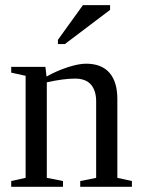

<svg xmlns="http://www.w3.org/2000/svg" viewBox="-20 -715 540 735"><path d="M158.2 -421.9Q195.8 -443.4 238.3 -457.3Q280.8 -471.2 309.1 -471.2Q368.7 -471.2 398.9 -436.5Q429.2 -401.9 429.2 -335.9V-34.2L484.9 -22V0H287.1V-22L348.1 -34.2V-327.1Q348.1 -367.7 328.4 -390.9Q308.6 -414.1 267.1 -414.1Q223.1 -414.1 159.2 -399.9V-34.2L221.2 -22V0H22.9V-22L78.1 -34.2V-424.8L22.9 -437V-459H153.8ZM201.7 -546.4V-562.5L297.4 -695.3H401.4V-677.2L228.5 -546.4Z"/></svg>

Font: Liberation Serif
Style: Regular
Weight: 400
Designer: Steve Matteson
Foundry: Ascender Corporation
Version: Version 2.1.5